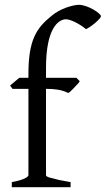

<svg xmlns="http://www.w3.org/2000/svg" viewBox="-20 -777 439 797"><path d="M307 -757C285 -757 230 -742 195 -712C130 -660 98 -610 98 -469V-454H60L22 -422L32 -408H98V-50C98 -44 84 -31 29 -21V0H273V-21C254 -24 238 -28 225 -30L194 -38C179 -41 171 -45 171 -50V-408H178C198 -408 235 -406 263 -391C268 -393 274 -398 286 -411L300 -426C305 -430 308 -435 311 -440L297 -454H171V-496C171 -657 221 -697 254 -697C271 -697 308 -680 337 -656C356 -664 399 -699 399 -710C399 -721 345 -757 307 -757Z"/></svg>

Font: Temporarium
Style: Regular
Weight: 400
Version: Version 1.1